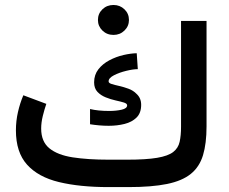

<svg xmlns="http://www.w3.org/2000/svg" viewBox="-20 -763 934 783"><path d="M379.4 -681.6Q379.4 -707.5 397.7 -725.1Q416 -742.7 442.9 -742.7Q469.2 -742.7 487.5 -725.1Q505.9 -707.5 505.9 -681.6Q505.9 -656.2 487.5 -638.4Q469.2 -620.6 442.9 -620.6Q416 -620.6 397.7 -638.4Q379.4 -656.2 379.4 -681.6ZM422.9 -111.8H498Q576.2 -111.8 620.8 -119.4Q665.5 -127 686.3 -143.1Q707 -159.2 712.6 -184.8Q718.3 -210.4 718.3 -246.1V-677.7H822.3V-247.6Q822.3 -177.7 807.9 -130.1Q793.5 -82.5 758.3 -54Q723.1 -25.4 661.1 -12.7Q599.1 0 503.4 0H422.9Q305.2 0 220.5 -20.5Q135.7 -41 90.3 -91.6Q44.9 -142.1 44.9 -231.4Q44.9 -269.5 53.2 -305.9Q61.5 -342.3 75.2 -374.5L168.9 -339.4Q161.1 -316.9 154.5 -290Q147.9 -263.2 147.9 -238.8Q147.9 -185.5 181.4 -158.2Q214.8 -130.9 276.6 -121.3Q338.4 -111.8 422.9 -111.8ZM347.2 -318.4Q379.9 -310.5 425.3 -310.5Q454.1 -310.5 476.3 -315.7Q498.5 -320.8 498.5 -333.5Q498.5 -340.8 484.9 -345Q471.2 -349.1 451.2 -353.5Q431.2 -357.9 411.1 -366Q391.1 -374 377.4 -388.4Q363.8 -402.8 363.8 -427.2Q363.8 -458 381.3 -480.5Q398.9 -502.9 426.3 -517.3Q453.6 -531.7 483.4 -538.6Q513.2 -545.4 537.6 -545.9L542 -481Q522.9 -481 494.9 -474.1Q466.8 -467.3 444.8 -456.1Q422.9 -444.8 422.9 -431.2Q422.9 -424.3 435.3 -420.4Q447.8 -416.5 466.3 -412.4Q484.9 -408.2 504.2 -401.1Q523.4 -394 536.6 -380.4Q555.7 -363.3 555.7 -335.4Q555.7 -302.2 536.9 -283.7Q518.1 -265.1 488 -257.6Q458 -250 423.3 -250Q404.3 -250 384.8 -251.7Q365.2 -253.4 347.2 -256.3Z"/></svg>

Font: Vazirmatn RD Medium
Style: Regular
Weight: 500
Designer: Saber Rastikerdar
Foundry: Saber Rastikerdar
Version: Version 33.003